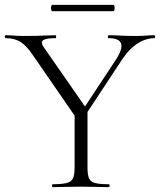

<svg xmlns="http://www.w3.org/2000/svg" viewBox="-25 -770 658 790"><path d="M297 -290 453 -526Q481 -570 473 -591.5Q465 -613 421 -613Q419 -613 419 -619Q419 -625 421 -625Q447 -625 471 -623.5Q495 -622 533 -622Q558 -622 573.5 -623.5Q589 -625 611 -625Q613 -625 613 -619Q613 -613 611 -613Q586 -613 562 -602.5Q538 -592 516.5 -572Q495 -552 476 -523L313 -276ZM298 -271 111 -542Q85 -581 60 -597Q35 -613 -2 -613Q-5 -613 -5 -619Q-5 -625 -2 -625Q15 -625 34.5 -623.5Q54 -622 71 -622Q98 -622 121.5 -622.5Q145 -623 166 -624Q187 -625 204 -625Q206 -625 206 -619Q206 -613 204 -613Q163 -613 152 -604Q141 -595 157 -573L335 -317ZM282 -310 335 -319V-81Q335 -52 341 -37Q347 -22 366 -17Q385 -12 423 -12Q426 -12 426 -6Q426 0 423 0Q400 0 371 -1Q342 -2 308 -2Q275 -2 245 -1Q215 0 192 0Q189 0 189 -6Q189 -12 192 -12Q230 -12 249.5 -17Q269 -22 275.5 -37Q282 -52 282 -81ZM190 -724Q187 -724 185.5 -730.5Q184 -737 185.5 -743.5Q187 -750 190 -750H441Q445 -750 446 -743.5Q447 -737 446 -730.5Q445 -724 441 -724Z"/></svg>

Font: Cormorant Garamond Light Light
Style: Regular
Weight: 300
Version: Version 4.001